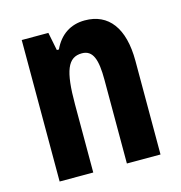

<svg xmlns="http://www.w3.org/2000/svg" viewBox="-88 -637 677 717"><g transform="rotate(-15 250.5 -278.5)"><path d="M302 -557C247 -557 205 -529 181 -477H173L159 -547H56V0H186V-263C186 -393 205 -441 260 -441C303 -441 316 -401 316 -324V0H446V-362C446 -489 394 -557 302 -557Z"/></g></svg>

Font: Noto Sans Arabic UI XCn
Style: Bold
Weight: 700
Width: 2
Designer: Monotype Design Team, Nadine Chahine and Nizar Qandah
Foundry: Monotype Imaging Inc.
Version: Version 2.010